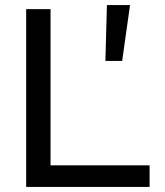

<svg xmlns="http://www.w3.org/2000/svg" viewBox="-20 -736 651 756"><path d="M83 0ZM83 0V-700H179V-85H569V0ZM401 -716H492L461 -496H395Z"/></svg>

Font: Rosa Sans
Style: Regular
Weight: 400
Designer: Pentagram / MCKL
Foundry: Pentagram / MCKL
Version: Version 1.005;September 16, 2019;FontCreator 11.5.0.2425 64-